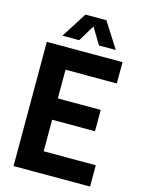

<svg xmlns="http://www.w3.org/2000/svg" viewBox="-138 -1027 813 1105"><g transform="rotate(15 268.5 -474.5)"><path d="M55.5 0V-740H506.5V-613H201V-442H456.5V-315H201V-127H511.5V0ZM133 -797.5 229.5 -949H354.5L451 -797.5H351L292 -895L233 -797.5Z"/></g></svg>

Font: Encode Sans Condensed Condensed
Style: Bold
Weight: 700
Width: 3
Designer: Multiple Designers
Foundry: Impallari Type
Version: Version 3.000; ttfautohint (v1.8.3) -l 8 -r 50 -G 200 -x 14 